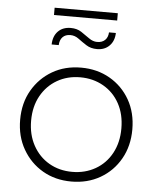

<svg xmlns="http://www.w3.org/2000/svg" viewBox="-55 -839 730 890"><g transform="rotate(5 310.0 -394.0)"><path d="M310 4Q235 4 176.5 -30Q118 -64 83.5 -124Q49 -184 49 -261Q49 -339 83.5 -398.5Q118 -458 176.5 -492Q235 -526 310 -526Q385 -526 444 -492Q503 -458 537 -398.5Q571 -339 571 -261Q571 -184 537 -124Q503 -64 444 -30Q385 4 310 4ZM310 -41Q370 -41 418 -68.5Q466 -96 493 -146Q520 -196 520 -261Q520 -327 493 -376.5Q466 -426 418 -453.5Q370 -481 310 -481Q250 -481 202.5 -453.5Q155 -426 127.5 -376.5Q100 -327 100 -261Q100 -196 127.5 -146Q155 -96 202.5 -68.5Q250 -41 310 -41ZM375 -618Q346 -618 325 -631.5Q304 -645 286 -658.5Q268 -672 247 -672Q224 -672 211 -658.5Q198 -645 197 -621H164Q165 -660 187 -682.5Q209 -705 246 -705Q275 -705 295.5 -691.5Q316 -678 334.5 -664.5Q353 -651 373 -651Q396 -651 409.5 -664Q423 -677 424 -700H456Q455 -663 433 -640.5Q411 -618 375 -618ZM163 -758V-792H457V-758Z"/></g></svg>

Font: Modern
Style: Regular
Weight: 300
Designer: Julieta Ulanovsky
Foundry: Julieta Ulanovsky
Version: Version 8.000